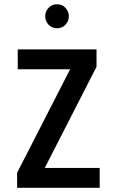

<svg xmlns="http://www.w3.org/2000/svg" viewBox="-20 -889 540 909"><path d="M64 -561V-655H437V-573L192 -94H452V0H61V-71L312 -561ZM210 -772Q194 -789 194 -812Q194 -835 210 -852Q226 -869 250 -869Q274 -869 290 -852Q306 -835 306 -812Q306 -789 290 -772Q274 -755 250 -755Q226 -755 210 -772Z"/></svg>

Font: Lekton
Style: Bold
Weight: 700
Designer: Paolo Mazzetti, Luciano Perondi, Raffaele Flato, Elena Papassissa, Emilio Macchia, Michela Povoleri, Tobias Seemiller, R
Version: Version 34.000